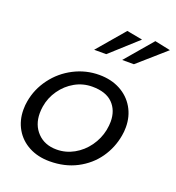

<svg xmlns="http://www.w3.org/2000/svg" viewBox="-138 -865 903 985"><g transform="rotate(20 314.0 -372.5)"><path d="M547 -242Q551 -263 551 -288Q551 -347 523.5 -394Q496 -441 446.5 -467.5Q397 -494 332 -494Q259 -494 194 -460.5Q129 -427 85.5 -368.5Q42 -310 30 -240Q26 -219 26 -194Q26 -135 53 -88.5Q80 -42 129 -16Q178 10 242 10Q325 10 390 -24Q455 -58 495 -115Q535 -172 547 -242ZM468 -288Q468 -268 463 -241Q453 -192 423 -150Q393 -108 349 -83.5Q305 -59 255 -59Q190 -59 150.5 -100Q111 -141 111 -205Q111 -223 114 -242Q122 -292 151.5 -334Q181 -376 224.5 -400.5Q268 -425 319 -425Q393 -425 430.5 -387.5Q468 -350 468 -288ZM475 -739 389 -755 262 -606H328ZM628 -737 542 -755 415 -606H479Z"/></g></svg>

Font: Geom Light
Style: Italic
Weight: 300
Italic angle: -10°
Version: Version 1.102